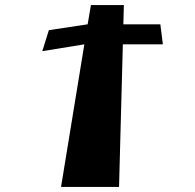

<svg xmlns="http://www.w3.org/2000/svg" viewBox="-20 -673 768 758"><path d="M147 -471 313 -498 221 65H450L465 -498H623L613 -577H467L469 -653H339L326 -577L173 -554Z"/></svg>

Font: Hussar Milosc
Style: Bold
Weight: 700
Foundry: Cannot Into Space Fonts
Version: Version 1.02